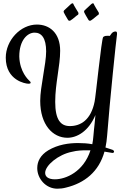

<svg xmlns="http://www.w3.org/2000/svg" viewBox="-20 -843 785 1165"><path d="M630 -20C646 -227 685 -604 690 -635V-641C690 -648 687 -652 681 -652C657 -652 650 -625 645 -625C641 -625 639 -626 636 -626C624 -626 617 -625 612 -622C609 -621 607 -619 606 -618C596 -608 560 -249 554 -226C532 -116 470 -78 404 -78C348 -78 315 -116 315 -225C315 -337 345 -442 345 -535C345 -644 280 -694 204 -694C104 -694 15 -598 15 -493C15 -354 136 -335 152 -335C163 -335 166 -337 166 -342C166 -345 164 -348 160 -351C151 -360 100 -406 97 -500C97 -600 147 -645 190 -645C232 -645 260 -612 260 -531C260 -454 224 -316 224 -231C224 -86 300 -7 389 -7C446 -7 517 -45 559 -145C555 -105 553 -74 550 -54L547 -21C546 -2 543 16 540 32C513 27 484 25 454 25C397 25 332 34 273 69C225 98 206 137 206 177C206 241 258 302 328 302C345 302 363 300 381 295C493 268 580 199 614 77C641 81 659 85 662 85C669 85 672 81 672 77C672 72 669 69 663 66L620 52C625 29 628 5 630 -20ZM313 245C273 245 254 229 254 206C254 161 334 94 417 78C448 70 478 69 505 69H529C487 199 380 245 313 245ZM455 -767C452 -772 427 -812 425 -819C424 -822 423 -823 420 -823C416 -823 414 -820 411 -819L370 -781C367 -778 366 -775 366 -772C366 -769 368 -767 369 -764C373 -757 379 -744 387 -732C392 -724 394 -717 401 -717C406 -717 410 -720 415 -724C424 -729 430 -737 445 -748C452 -752 456 -754 456 -761C456 -763 456 -765 455 -767ZM579 -767C576 -772 551 -812 549 -819C548 -822 547 -823 544 -823C540 -823 538 -820 535 -819L494 -781C491 -778 490 -775 490 -772C490 -769 492 -767 493 -764C497 -757 503 -744 511 -732C516 -724 518 -717 525 -717C530 -717 534 -720 539 -724C548 -729 554 -737 569 -748C576 -752 580 -754 580 -761C580 -763 580 -765 579 -767Z"/></svg>

Font: Engagement
Style: Regular
Weight: 400
Designer: Astigmatic (AOETI)
Foundry: Astigmatic (AOETI)
Version: Version 1.000